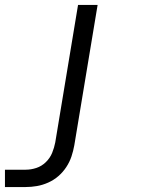

<svg xmlns="http://www.w3.org/2000/svg" viewBox="-59 -540 579 775"><path d="M-39 215V145H45Q66 145 87.5 138Q109 131 126 114.5Q143 98 151.5 77Q160 56 164 35L256 -520H335L241 46Q237 69 229.5 91.5Q222 114 208.5 134.5Q195 155 176.5 171Q158 187 135.5 197Q113 207 90 211Q67 215 44 215Z"/></svg>

Font: Iosevka Term Curly Oblique
Style: Regular
Weight: 400
Italic angle: -9°
Designer: Belleve Invis
Foundry: Belleve Invis
Version: Version 32.3.0